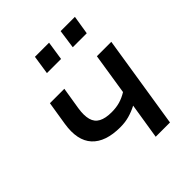

<svg xmlns="http://www.w3.org/2000/svg" viewBox="-195 -827 951 951"><g transform="rotate(-45 281.0 -351.5)"><path d="M347 0 377 -188Q348 -173 319 -165Q290 -157 257 -157Q153 -157 105.5 -209Q58 -261 74 -363L94 -488H195L176 -371Q169 -326 177 -296.5Q185 -267 210.5 -253.5Q236 -240 279 -240Q311 -240 337 -247.5Q363 -255 389 -271L423 -488H524L447 0ZM370 -604 384 -703H484L468 -604ZM189 -604 204 -703H303L288 -604Z"/></g></svg>

Font: Nunito Sans 12pt SemiBold
Style: Italic
Weight: 600
Italic angle: -9°
Designer: Vernon Adams
Foundry: Vernon Adams
Version: Version 3.101;gftools[0.9.27]